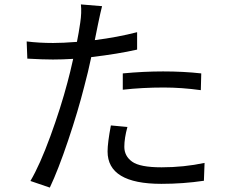

<svg xmlns="http://www.w3.org/2000/svg" viewBox="-20 -815 1040 871"><path d="M558 -239Q544 -188 544 -149Q544 -107 579.5 -81.5Q615 -56 713 -56Q814 -56 908 -76L905 5Q811 19 712 19Q468 19 468 -128Q468 -167 483 -246ZM443 -787Q436 -760 425 -707Q416 -662 410 -633Q513 -646 602 -669V-590Q514 -570 394 -556Q380 -489 362 -422Q334 -311 289 -177.5Q244 -44 206 36L118 6Q161 -67 208.5 -197Q256 -327 286 -441Q298 -485 312 -548Q262 -545 220 -545Q176 -545 104 -549L101 -627Q157 -620 221 -620Q264 -620 329 -625Q337 -664 344 -712Q351 -758 347 -795ZM537 -482Q632 -491 720 -491Q812 -491 893 -482L891 -406Q804 -418 723 -418Q626 -418 537 -408Z"/></svg>

Font: Noto Sans SC
Style: Regular
Weight: 400
Designer: Ryoko NISHIZUKA  (kana, bopomofo & ideographs); Paul D. Hunt (Latin, Greek & Cyrillic); Sandoll Communications , Soo-you
Foundry: Adobe
Version: Version 2.002;hotconv 1.0.116;makeotfexe 2.5.65601